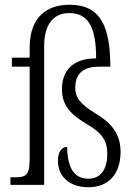

<svg xmlns="http://www.w3.org/2000/svg" viewBox="-20 -779 568 809"><path d="M352 10C435 10 488 -43 488 -139C488 -204 461 -254 384 -300C315 -341 297 -372 297 -408C297 -457 318 -498 397 -498H445C444 -662 408 -759 273 -759C180 -759 105 -710 105 -578V-536H30V-498H105V-107C105 -40 88 -32 43 -32H24V0H166V-585C166 -664 197 -724 272 -724C358 -724 385 -653 385 -533C284 -533 241 -479 241 -403C241 -329 285 -292 351 -253C414 -216 432 -182 432 -130C432 -63 402 -26 353 -26C290 -26 264 -75 263 -160C246 -160 224 -147 224 -101C224 -36 273 10 352 10Z"/></svg>

Font: Noto Serif Thai Condensed Light
Style: Regular
Weight: 300
Width: 3
Designer: Monotype Design Team
Foundry: Monotype Imaging Inc.
Version: Version 2.002